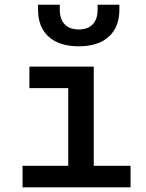

<svg xmlns="http://www.w3.org/2000/svg" viewBox="-20 -803 626 823"><path d="M76.7 0V-92.3H272.5V-425.3H106V-517.6H381.8V-92.3H539.6V0ZM317.4 -604.5Q234.4 -604.5 188.7 -645.5Q143.1 -686.5 143.1 -761.7V-782.7H236.3V-761.7Q236.3 -720.7 257.3 -698.7Q278.3 -676.8 317.4 -676.8Q356.4 -676.8 377.4 -698.7Q398.4 -720.7 398.4 -761.7V-782.7H491.7V-761.7Q491.7 -686.5 446 -645.5Q400.4 -604.5 317.4 -604.5Z"/></svg>

Font: Caskaydia Cove Medium
Style: Regular
Weight: 500
Monospace: yes
Designer: Aaron Bell
Foundry: Saja Typeworks
Version: Version 4.300; ttfautohint (v1.8.3)